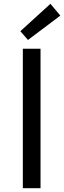

<svg xmlns="http://www.w3.org/2000/svg" viewBox="-20 -989 337 1009"><path d="M127 -779 297 -907 245 -969 87 -825ZM100 0H193V-733H100Z"/></svg>

Font: Spoqa Han Sans Neo Regular
Style: Regular
Weight: 400
Designer: [Spoqa Han Sans Neo] Dong-huui Kim  Younghwa Kang  Yujin Lee  [Noto Sans] Ryoko NISHIZUKA  (kana & ideographs); Paul D. 
Foundry: Spoqa (http://www.spoqa-han-sans.com)
Version: Version 1.000